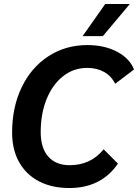

<svg xmlns="http://www.w3.org/2000/svg" viewBox="-20 -937 695 967"><path d="M41 -269Q41 -397 89 -497Q137 -597 223.5 -653.5Q310 -710 420 -710Q506 -710 569.5 -676.5Q633 -643 655 -587L560 -515Q541 -554 504.5 -574.5Q468 -595 419 -595Q351 -595 298 -553.5Q245 -512 215 -438.5Q185 -365 185 -271Q185 -192 223 -148.5Q261 -105 331 -105Q437 -105 502 -185L574 -113Q490 10 329 10Q241 10 176 -24Q111 -58 76 -121Q41 -184 41 -269ZM510 -917H634L498 -755H396Z"/></svg>

Font: Sarabun
Style: Bold Italic
Weight: 700
Italic angle: -10°
Designer: Suppakit Chalermlarp | Katatrad Co.,Ltd.
Foundry: Cadson Demak Co.,Ltd.
Version: Version 1.000; ttfautohint (v1.6)